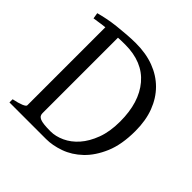

<svg xmlns="http://www.w3.org/2000/svg" viewBox="-164 -776 921 921"><g transform="rotate(45 296.5 -315.0)"><path d="M548.8 -330.1Q548.8 -238.3 522 -175.3Q495.1 -112.3 454.1 -73.2Q413.1 -34.2 364.7 -17.1Q316.4 0 273.4 0H40L172.9 -73.2Q172.9 -56.6 191.4 -48.8Q210 -41 261.7 -41Q295.9 -41 332 -57.6Q368.2 -74.2 397.5 -107.4Q426.8 -140.6 445.8 -191.4Q464.8 -242.2 464.8 -310.5Q464.8 -440.4 401.9 -514.6Q338.9 -588.9 220.7 -588.9Q166 -588.9 116.2 -583Q66.4 -577.1 24.4 -570.3L19.5 -600.6Q41 -606.4 69.3 -612.3Q97.7 -618.2 128.9 -621.6Q160.2 -625 191.9 -627.4Q223.6 -629.9 252.9 -629.9Q321.3 -629.9 375.5 -609.4Q429.7 -588.9 468.3 -550.3Q506.8 -511.7 527.8 -456.5Q548.8 -401.4 548.8 -330.1ZM24.4 0V-21.5Q57.6 -28.3 76.2 -36.1Q94.7 -43.9 94.7 -50.8V-605.5H172.9V-75.2Q172.9 -56.6 190.9 -46.9Q209 -37.1 244.1 -30.3V0Z"/></g></svg>

Font: Podda
Style: Regular
Weight: 400
Designer: Md. Tanbin Islam Siyam
Foundry: Tanbin Islam Siyam
Version: Version 0.258